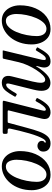

<svg xmlns="http://www.w3.org/2000/svg" viewBox="752 -1324 580 2128"><g transform="rotate(-90 1042.0 -260.0)"><path d="M-2 -197.5Q-2 -270 19.2 -331Q40.5 -392 77.5 -436.5Q114.5 -481 162.2 -505.5Q210 -530 263 -530Q318 -530 355.5 -501.2Q393 -472.5 412.2 -426.8Q431.5 -381 431.5 -329.5Q431.5 -232.5 397.8 -155.5Q364 -78.5 304.8 -34.2Q245.5 10 168.5 10Q110.5 10 72.8 -20Q35 -50 16.5 -97.5Q-2 -145 -2 -197.5ZM90.5 -142.5Q90.5 -94.5 111.5 -64.8Q132.5 -35 171.5 -35Q208 -35 238.2 -66.5Q268.5 -98 290.2 -148.5Q312 -199 323.8 -257Q335.5 -315 335.5 -367.5Q335.5 -415.5 317 -450.2Q298.5 -485 260 -485Q220.5 -485 189 -452Q157.5 -419 135.5 -366.5Q113.5 -314 102 -254.5Q90.5 -195 90.5 -142.5Z M426 -70Q426 -101.5 446 -118.2Q466 -135 488.5 -135Q511 -135 527.8 -122.2Q544.5 -109.5 544.5 -86Q544.5 -67.5 534.5 -61.2Q524.5 -55 524.5 -49.5Q524.5 -42.5 533 -42.5Q548.5 -42.5 564.8 -67.2Q581 -92 597 -133.5Q613 -175 628 -226.5Q643 -278 656.2 -332.2Q669.5 -386.5 680 -435.5Q683.5 -452 679 -458.5Q674.5 -465 659.5 -465H645Q629.5 -465 626 -469.5Q622.5 -474 622.5 -490V-500Q622.5 -514.5 628.2 -517.2Q634 -520 647.5 -520H965Q984.5 -520 987.8 -516Q991 -512 986.5 -495L884.5 -92.5Q883 -87 880.8 -75.2Q878.5 -63.5 878.5 -60Q878.5 -42 892 -42Q909 -42 933.8 -72.5Q958.5 -103 980 -145.5Q983.5 -152 987.2 -154.8Q991 -157.5 998.5 -153.5L1011 -147.5Q1017 -144 1018.8 -141.2Q1020.5 -138.5 1016.5 -131Q985 -68 948.5 -29Q912 10 861 10Q831.5 10 809.2 -5.2Q787 -20.5 787 -56.5Q787 -62 788.2 -71.5Q789.5 -81 791.5 -88.5L881 -448Q884 -459 880.8 -462Q877.5 -465 865 -465H762.5Q746.5 -465 745.5 -459.8Q744.5 -454.5 740 -439Q712 -339.5 690.8 -257.2Q669.5 -175 647.2 -115Q625 -55 594.5 -22.5Q564 10 517.5 10Q475 10 450.5 -11.2Q426 -32.5 426 -70Z M1037 -390Q1073.5 -456 1105.5 -493Q1137.5 -530 1190 -530Q1235 -530 1254 -500.8Q1273 -471.5 1259 -418L1202.5 -190Q1187 -127.5 1189.2 -88.2Q1191.5 -49 1223.5 -49Q1244 -49 1272.2 -75.8Q1300.5 -102.5 1329.2 -146.2Q1358 -190 1381.8 -241.8Q1405.5 -293.5 1417 -343.5L1455.5 -512.5Q1457.5 -520 1467.5 -520H1538Q1545.5 -520 1546.8 -518.8Q1548 -517.5 1546.5 -511.5L1444.5 -90Q1441 -74.5 1441.2 -58.2Q1441.5 -42 1455.5 -42Q1475 -42 1496.5 -71.5Q1518 -101 1542 -142.5Q1547 -150.5 1550 -152.5Q1553 -154.5 1559.5 -151L1572.5 -144.5Q1579 -141 1580.5 -138.5Q1582 -136 1577.5 -127.5Q1544 -66 1511.2 -28Q1478.5 10 1425 10Q1383 10 1367 -20Q1351 -50 1362 -93.5L1373.5 -137.5Q1376.5 -148.5 1374 -149.5Q1371.5 -150.5 1368 -144Q1329.5 -80.5 1283.8 -35.8Q1238 9 1188 9Q1153.5 9 1130.2 -8.8Q1107 -26.5 1101 -67.5Q1095 -108.5 1112.5 -179L1173.5 -424Q1175.5 -432 1178.5 -445.8Q1181.5 -459.5 1180.2 -470.5Q1179 -481.5 1167 -481.5Q1144.5 -481.5 1121.8 -451.5Q1099 -421.5 1073.5 -376.5Q1069 -369.5 1065.5 -366Q1062 -362.5 1055 -366L1042.5 -373Q1035 -377 1034 -379.8Q1033 -382.5 1037 -390Z M1613.5 -197.5Q1613.5 -270 1634.8 -331Q1656 -392 1693 -436.5Q1730 -481 1777.8 -505.5Q1825.5 -530 1878.5 -530Q1933.5 -530 1971 -501.2Q2008.5 -472.5 2027.8 -426.8Q2047 -381 2047 -329.5Q2047 -232.5 2013.2 -155.5Q1979.5 -78.5 1920.2 -34.2Q1861 10 1784 10Q1726 10 1688.2 -20Q1650.5 -50 1632 -97.5Q1613.5 -145 1613.5 -197.5ZM1706 -142.5Q1706 -94.5 1727 -64.8Q1748 -35 1787 -35Q1823.5 -35 1853.8 -66.5Q1884 -98 1905.8 -148.5Q1927.5 -199 1939.2 -257Q1951 -315 1951 -367.5Q1951 -415.5 1932.5 -450.2Q1914 -485 1875.5 -485Q1836 -485 1804.5 -452Q1773 -419 1751 -366.5Q1729 -314 1717.5 -254.5Q1706 -195 1706 -142.5Z"/></g></svg>

Font: Besley* Narrow
Style: Italic
Weight: 400
Width: 4
Italic angle: -13°
Designer: Owen Earl
Foundry: indestructible type*
Version: Version 3.000; ttfautohint (v1.8.3)